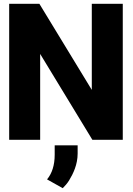

<svg xmlns="http://www.w3.org/2000/svg" viewBox="-20 -731 694 1004"><path d="M28 0H190V-449L463 0H622V-711H460V-261L186 -711H28ZM226 207 308 253C320 241 331 229 341 213C363 177 386 129 386 72V29H266V78C266 133 252 176 226 207Z"/></svg>

Font: Asimov Pro
Style: Blk
Weight: 900
Designer: Google
Version: Version 2.000980; 2014